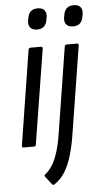

<svg xmlns="http://www.w3.org/2000/svg" viewBox="-59 -714 502 946"><g transform="rotate(-5 192.0 -240.5)"><path d="M36 0Q27 0 28 -9L102 -477Q104 -487 112 -487H164Q173 -487 172 -477L97 -9Q96 0 88 0ZM153 -573Q131 -573 120 -585.5Q109 -598 112 -620L114 -630Q120 -677 164 -677Q187 -677 197.5 -664.5Q208 -652 205 -630L203 -620Q197 -573 153 -573ZM281 -477Q283 -487 291 -487H342Q352 -487 350 -477L282 -49Q273 10 259 58Q245 106 223.5 140.5Q202 175 170 195Q165 198 160 193L129 153Q123 147 132 140Q153 123 168 97.5Q183 72 194.5 35Q206 -2 214 -54ZM331 -573Q309 -573 298 -585.5Q287 -598 290 -620L292 -630Q298 -677 342 -677Q365 -677 375.5 -664.5Q386 -652 383 -630L381 -620Q375 -573 331 -573Z"/></g></svg>

Font: Sofia Sans Condensed
Style: Italic
Weight: 400
Italic angle: -9°
Designer: Botio Nikoltchev, Ani Petrova
Foundry: lettersoup
Version: Version 4.101